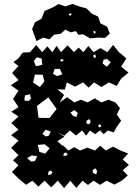

<svg xmlns="http://www.w3.org/2000/svg" viewBox="-20 -948 707 986"><path d="M75 -31 41 -65 75 -99 47 -125 75 -151 37 -189 75 -226 37 -254 75 -282 38 -316 75 -350 38 -374 75 -398 47 -440 75 -482 36 -510 75 -537 42 -573 75 -609 49 -629 75 -649 97 -678 134 -680 166 -717 197 -680 223 -710 249 -680 271 -713 293 -680 327 -715 360 -680 384 -704 408 -680 434 -712 460 -680 496 -701 531 -680 561 -717 591 -680 629 -648 602 -606 640 -575 602 -544 579 -507 539 -525 501 -501 463 -525 435 -498 407 -525 365 -503 323 -525 313 -488 275 -489 309 -461 287 -422 325 -449 362 -422 396 -436 430 -422 466 -443 501 -422 537 -436 573 -422 596 -393 580 -360 602 -328 580 -297 564 -268 533 -278 513 -259 494 -278 468 -259 442 -278 422 -251 402 -278 370 -252 339 -278 310 -251 275 -270 311 -246 275 -223 300 -200 303 -202 331 -175 361 -192 391 -175 429 -190 467 -175 495 -200 523 -175 561 -195 599 -175 638 -160 610 -129 642 -101 610 -74 636 -47 608 -22 568 0 527 -20 494 1 460 -20 432 2 404 -20 372 17 341 -20 309 18 277 -20 243 14 209 -20 177 10 146 -20 114 1ZM473 -659 468 -669 459 -663 460 -655 468 -649ZM194 -647 169 -654 154 -635 164 -608 197 -615ZM530 -645 512 -642 507 -622 529 -605 549 -628ZM308 -640 298 -644 289 -642 293 -632 301 -633ZM287 -594H261L252 -569L274 -557L300 -567ZM199 -564 159 -565 150 -524 185 -501 208 -530ZM134 -464 108 -458 105 -432 127 -429 139 -441ZM271 -388 228 -448 170 -404 178 -343 234 -342ZM379 -368 362 -383 342 -370 355 -353 373 -347ZM439 -337 425 -328 423 -314 438 -310 446 -322ZM497 -308H489L483 -301L491 -294L500 -299ZM241 -272 215 -282 198 -262 214 -247 230 -251ZM235 -187 209 -207 174 -204 182 -168 213 -159ZM328 -157 317 -165 308 -161 305 -149 319 -147ZM171 -145 144 -150 119 -136 140 -118 159 -121ZM469 -84 455 -73 458 -60 474 -52 479 -70ZM240 -73 229 -66 226 -50 242 -52 250 -63ZM145 -799 160 -834 193 -852 209 -892 249 -909 281 -927 316 -915 352 -928 387 -915 424 -905 451 -878 484 -863 496 -828 530 -811 544 -776 519 -753 486 -755 443 -751 406 -772 383 -769 370 -788 342 -782 316 -796 291 -774 258 -770 234 -746 202 -755 167 -737ZM346 -880 339 -879 332 -873 340 -867 346 -872ZM471 -783 467 -789 459 -787 461 -780 468 -774Z"/></svg>

Font: Rubik Gemstones
Style: Regular
Weight: 400
Designer: Hubert and Fischer, NaN
Foundry: Hubert and Fischer, NaN
Version: Version 2.200